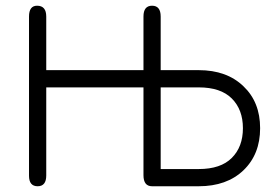

<svg xmlns="http://www.w3.org/2000/svg" viewBox="-20 -648 970 675"><path d="M678.7 -340.8H544.9V-53.7H678.7Q755.9 -53.7 794.9 -92.8Q834 -131.8 834 -197.3Q834 -262.7 794.9 -301.8Q755.9 -340.8 678.7 -340.8ZM544.9 -401.4H678.7Q777.3 -401.4 835.9 -344.7Q894.5 -289.1 894.5 -197.3Q894.5 -105.5 835.9 -49.3Q777.3 6.8 678.7 6.8H514.6Q484.4 6.8 484.4 -32.2V-340.8H142.6V-31.2Q142.6 6.8 112.3 6.8Q82 6.8 82 -30.3V-589.8Q82 -627.9 110.4 -627.9Q142.6 -627.9 142.6 -589.8V-401.4H484.4V-589.8Q484.4 -627.9 514.6 -627.9Q544.9 -627.9 544.9 -589.8Z"/></svg>

Font: Jura
Style: Medium
Weight: 500
Version: Version 2.6.1